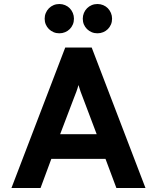

<svg xmlns="http://www.w3.org/2000/svg" viewBox="-20 -937 782 957"><path d="M560.1 0 505.9 -145H235.8L182.1 0H37.1L305.2 -700.2H437L705.1 0ZM393.1 -450.2Q387.7 -462.9 381.6 -480.5Q375.5 -498 371.1 -513.2Q367.2 -498 360.8 -480.5Q354.5 -462.9 349.1 -450.2L279.8 -268.1H461.9ZM275.9 -771Q260.3 -771 247.1 -776.6Q233.9 -782.2 223.9 -792Q213.9 -801.8 208.3 -814.9Q202.6 -828.1 202.6 -843.8Q202.6 -858.9 208.3 -872.3Q213.9 -885.7 223.9 -895.8Q233.9 -905.8 247.1 -911.4Q260.3 -917 275.9 -917Q291 -917 304.4 -911.4Q317.9 -905.8 327.6 -895.8Q337.4 -885.7 343 -872.3Q348.6 -858.9 348.6 -843.8Q348.6 -828.1 343 -814.9Q337.4 -801.8 327.6 -792Q317.9 -782.2 304.4 -776.6Q291 -771 275.9 -771ZM465.8 -771Q450.2 -771 437 -776.6Q423.8 -782.2 413.8 -792Q403.8 -801.8 398.2 -814.9Q392.6 -828.1 392.6 -843.8Q392.6 -858.9 398.2 -872.3Q403.8 -885.7 413.8 -895.8Q423.8 -905.8 437 -911.4Q450.2 -917 465.8 -917Q481 -917 494.4 -911.4Q507.8 -905.8 517.6 -895.8Q527.3 -885.7 533 -872.3Q538.6 -858.9 538.6 -843.8Q538.6 -828.1 533 -814.9Q527.3 -801.8 517.6 -792Q507.8 -782.2 494.4 -776.6Q481 -771 465.8 -771Z"/></svg>

Font: Overpass
Style: Bold
Weight: 700
Designer: Delve Withrington
Foundry: Delve Fonts
Version: Version 1.001